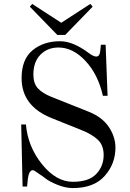

<svg xmlns="http://www.w3.org/2000/svg" viewBox="-20 -940 660 978"><path d="M132 -906 144 -920 292 -824 440 -920 452 -906 312 -762H272ZM88 -306H112Q122 -193 194 -103.5Q266 -14 351 -14Q433 -14 470.5 -54Q508 -94 508 -150Q508 -199 479.5 -227Q451 -255 396 -277L244 -338Q90 -399 90 -542Q90 -638 146 -684Q202 -730 286 -730Q352 -730 432 -670Q456 -652 470 -652Q487 -652 490 -676L494 -712H518L528 -452H504Q480 -560 416 -629Q352 -698 278 -698Q222 -698 186 -661.5Q150 -625 150 -560Q150 -515 173 -490Q196 -465 241 -447L434 -370Q501 -343 534.5 -293Q568 -243 568 -188Q568 -105 513 -43.5Q458 18 351 18Q314 18 273 1.5Q232 -15 212.5 -30.5Q193 -46 182 -52Q178 -55 169.5 -61Q161 -67 156 -70Q151 -73 147 -73Q128 -73 122 -30L118 10H95Z"/></svg>

Font: Old Standard TT
Style: Regular
Weight: 400
Designer: Alexey Kryukov <alexios@thessalonica.org.ru>
Version: Version 1.0